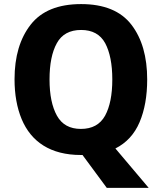

<svg xmlns="http://www.w3.org/2000/svg" viewBox="-20 -745 788 935"><path d="M221.2 -357.9C221.2 -432.6 232.9 -491.7 256.8 -534.7C280.3 -577.6 319.8 -599.1 375 -599.1C429.7 -599.1 468.8 -577.6 492.2 -534.7C515.1 -491.7 526.9 -432.6 526.9 -357.9C526.9 -283.2 515.1 -224.6 491.7 -181.6C467.8 -138.7 428.7 -117.2 374 -117.2C319.8 -117.2 281.2 -138.7 257.3 -181.6C233.4 -224.6 221.2 -283.2 221.2 -357.9ZM696.8 -357.9C696.8 -468.8 671.4 -557.6 620.1 -624.5C568.8 -691.4 486.8 -725.1 375 -725.1C263.7 -725.1 181.6 -691.9 129.4 -625C77.1 -558.1 50.8 -469.7 50.8 -358.9C50.8 -285.2 62.5 -220.2 85.4 -165C131.8 -54.2 226.1 9.8 374 9.8H381.8L500 169.9H704.1L542 -22C595.2 -48.8 634.8 -91.3 659.7 -149.9C684.6 -208.5 696.8 -277.8 696.8 -357.9Z"/></svg>

Font: Avrile Sans
Style: Bold
Weight: 700
Designer: Monotype Design Team, Google (font), Stefan Peev (BGR Cyrillic), Cristiano Sobral (main changes)
Foundry: The Avrile Sans Project Authors
Version: Version 3.110